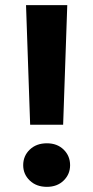

<svg xmlns="http://www.w3.org/2000/svg" viewBox="-20 -720 362 745"><path d="M97 -236 81 -700H241L225 -236ZM162 5Q121 5 95.5 -19.5Q70 -44 70 -79Q70 -115 95.5 -139.5Q121 -164 162 -164Q202 -164 227 -139.5Q252 -115 252 -79Q252 -44 227 -19.5Q202 5 162 5Z"/></svg>

Font: DM Sans 20pt Black
Style: Regular
Weight: 900
Version: Version 4.004;gftools[0.9.30]